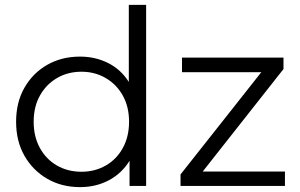

<svg xmlns="http://www.w3.org/2000/svg" viewBox="-20 -762 1229 787"><path d="M308 5Q233 5 174 -29Q115 -63 80.5 -123Q46 -183 46 -263Q46 -343 80.5 -403Q115 -463 174 -496.5Q233 -530 308 -530Q371 -530 423.5 -503.5Q476 -477 508 -426V-742H579V0H511V-103Q479 -51 426 -23Q373 5 308 5ZM314 -58Q369 -58 413.5 -83.5Q458 -109 483.5 -155.5Q509 -202 509 -263Q509 -324 483.5 -370Q458 -416 413.5 -442Q369 -468 314 -468Q258 -468 213.5 -442Q169 -416 143.5 -370Q118 -324 118 -263Q118 -202 143.5 -155.5Q169 -109 213.5 -83.5Q258 -58 314 -58ZM720 0V-47L1051 -466H726V-526H1142V-479L811 -59H1148V0Z"/></svg>

Font: Montserrat
Style: Regular
Weight: 400
Designer: Julieta Ulanovsky
Foundry: Julieta Ulanovsky
Version: Version 9.000; ttfautohint (v1.8.4.7-5d5b)